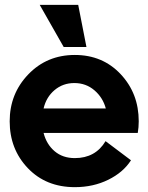

<svg xmlns="http://www.w3.org/2000/svg" viewBox="-20 -760 612 793"><path d="M243 -566 144 -740H303L337 -566ZM289 13Q170 13 95 -65.5Q20 -144 20 -259Q20 -373 97 -453Q174 -533 289 -533Q404 -533 478.5 -453.5Q553 -374 553 -259Q553 -234 549 -211H160Q172 -164 205.5 -135.5Q239 -107 289 -107Q374 -107 416 -177L521 -98Q489 -48 427 -17.5Q365 13 289 13ZM287 -417Q240 -417 205.5 -388Q171 -359 160 -312H417Q405 -357 370 -387Q335 -417 287 -417Z"/></svg>

Font: Cal Sans
Style: Regular
Weight: 400
Designer: Designer Mark Davis DBA MarkFonts
Foundry: Designer Mark Davis DBA MarkFonts
Version: Version 1.000